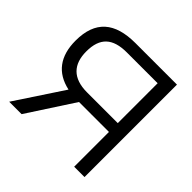

<svg xmlns="http://www.w3.org/2000/svg" viewBox="-171 -827 984 984"><g transform="rotate(45 320.5 -335.0)"><path d="M272 -670C123 -670 46 -605 46 -462C46 -350 97 -281 198 -259L27 0H117L281 -252H498V0H573V-670ZM124 -462C124 -561 173 -605 275 -605H498V-316H275C172 -316 124 -369 124 -462Z"/></g></svg>

Font: LT Wave Alt Light
Style: Regular
Weight: 300
Designer: Daniel Lyons
Version: Version 2.5 (Glyphs App)